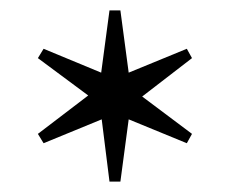

<svg xmlns="http://www.w3.org/2000/svg" viewBox="-20 -820 440 370"><path d="M176 -590 64 -544 53 -562 150 -636 53 -708 64 -726 175 -680 191 -800H212L228 -680L340 -726L350 -708L254 -634L350 -562L340 -544L228 -590L212 -470H191Z"/></svg>

Font: Wittgenstein
Style: Regular
Weight: 400
Designer: Jörg Drees
Foundry: Jörg Drees
Version: Version 1.003;Glyphs 3.1.2 (3151)